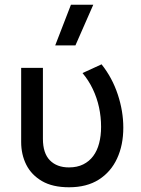

<svg xmlns="http://www.w3.org/2000/svg" viewBox="-20 -777 595 812"><path d="M272 15Q202.5 15 157.8 -11Q113 -37 91.2 -80.2Q69.5 -123.5 69.5 -176.5V-490H161.5V-190Q161.5 -129 191 -99Q220.5 -69 271.5 -69Q306.5 -69 332 -81.8Q357.5 -94.5 374.2 -117Q391 -139.5 399.2 -171Q407.5 -202.5 407.5 -240.5Q407.5 -282.5 398.8 -323Q390 -363.5 372.5 -400.2Q355 -437 329 -468L409.5 -505Q454.5 -448.5 478 -377.8Q501.5 -307 501.5 -237Q501.5 -163.5 475.2 -106.8Q449 -50 398 -17.5Q347 15 272 15ZM213.5 -585 280 -757H374.5L299 -585Z"/></svg>

Font: Geologica Roman Light
Style: Regular
Weight: 300
Designer: Sindre Bremnes, Frode Helland
Foundry: Monokrom Skriftforlag AS
Version: Version 1.010;gftools[0.9.28]